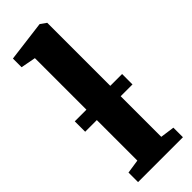

<svg xmlns="http://www.w3.org/2000/svg" viewBox="-270 -844 868 868"><g transform="rotate(-45 163.5 -410.0)"><path d="M89.5 -71V-726L18 -739.5V-795L211 -819.5H214L242 -799.5V-70.5L310 -61V0H23V-61ZM317.5 -396.5V-330H15V-396.5Z"/></g></svg>

Font: Merriweather 24pt ExtraBold
Style: Regular
Weight: 800
Version: Version 2.100